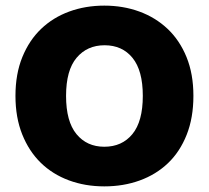

<svg xmlns="http://www.w3.org/2000/svg" viewBox="-20 -645 743 683"><path d="M35 -304Q35 -382 59.5 -442Q84 -502 126.5 -542.5Q169 -583 226.5 -604Q284 -625 351 -625Q418 -625 475.5 -604Q533 -583 576 -542.5Q619 -502 643.5 -442Q668 -382 668 -304Q668 -226 644 -165.5Q620 -105 577.5 -64.5Q535 -24 477 -3Q419 18 351 18Q283 18 225 -3.5Q167 -25 125 -66Q83 -107 59 -167Q35 -227 35 -304ZM215 -304Q215 -213 252 -168Q289 -123 351 -123Q414 -123 451 -168Q488 -213 488 -304Q488 -394 451.5 -439Q415 -484 352 -484Q290 -484 252.5 -439.5Q215 -395 215 -304Z"/></svg>

Font: Baloo Paaji
Style: Regular
Weight: 400
Designer: Shuchita Grover and Ek Type
Foundry: Ek Type
Version: Version 1.007;PS 1.000;hotconv 1.0.88;makeotf.lib2.5.647800